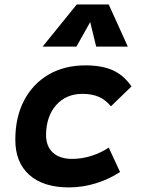

<svg xmlns="http://www.w3.org/2000/svg" viewBox="-20 -815 626 845"><path d="M297.4 -115.7Q341.3 -115.7 383.5 -129.4Q425.8 -143.1 458.5 -165.5L508.3 -58.1Q462.4 -27.3 403.6 -8.8Q344.7 9.8 283.2 9.8Q170.9 9.8 109.1 -45.2Q47.4 -100.1 47.4 -199.7Q47.4 -298.8 85.7 -372.3Q124 -445.8 193.6 -486.6Q263.2 -527.3 356.4 -527.3Q429.2 -527.3 477.3 -505.4Q525.4 -483.4 558.6 -434.6L468.3 -347.2Q444.3 -376 414.6 -388.9Q384.8 -401.9 342.8 -401.9Q270.5 -401.9 226.8 -352.1Q183.1 -302.2 182.6 -220.2Q183.1 -170.4 213.1 -143.1Q243.2 -115.7 297.4 -115.7ZM458.5 -795.4 542.5 -609.9H403.3L377 -717.8L316.4 -609.9H167.5L317.9 -795.4Z"/></svg>

Font: CaskaydiaCove NF
Style: Bold Italic
Weight: 700
Italic angle: -10°
Designer: Aaron Bell
Foundry: Saja Typeworks
Version: Version 2111.001; VTT 6.35;Nerd Fonts 3.2.1